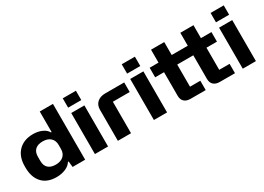

<svg xmlns="http://www.w3.org/2000/svg" viewBox="-14 -1446 2983 2172"><g transform="rotate(-30 1477.5 -359.5)"><path d="M284.2 9.8Q161.6 9.8 96.2 -62.5Q30.8 -134.8 30.8 -258.8V-276.9Q30.8 -402.8 101.3 -474.4Q171.9 -545.9 292 -545.9Q357.4 -545.9 408.2 -522.7Q459 -499.5 479 -460.9H487.8V-729H660.2V0H496.1L487.8 -76.2H479Q456.5 -37.1 403.8 -13.7Q351.1 9.8 284.2 9.8ZM345.2 -117.2Q410.6 -117.2 447.3 -150.6Q483.9 -184.1 483.9 -242.2V-294.9Q483.9 -353 447.3 -386.5Q410.6 -419.9 345.2 -419.9Q283.2 -419.9 248.5 -388.9Q213.9 -357.9 213.9 -296.9V-241.2Q213.9 -179.7 248.3 -148.4Q282.7 -117.2 345.2 -117.2Z M787.6 -606V-728H959.5V-606ZM787.6 0V-536.1H959.5V0Z M1087.4 0V-403.8Q1087.4 -466.3 1126.7 -501.2Q1166 -536.1 1232.4 -536.1H1479.5V-411.1H1259.3V0Z M1558.1 -606V-728H1730V-606ZM1558.1 0V-536.1H1730V0Z M2619.1 -411.1H2481.9V-122.1H2617.2V0H2418.9Q2367.7 0 2338.9 -26.4Q2310.1 -52.7 2310.1 -103V-411.1H2100.1V-122.1H2234.9V0H2036.1Q1985.4 0 1956.5 -26.4Q1927.7 -52.7 1927.7 -103V-411.1H1812V-536.1H1927.7V-705.1H2100.1V-536.1H2310.1V-705.1H2481.9V-536.1H2619.1Z M2718.8 -606V-728H2890.6V-606ZM2718.8 0V-536.1H2890.6V0Z"/></g></svg>

Font: Hubot Sans Expanded
Style: Bold
Weight: 700
Width: 7
Designer: Deni Anggara
Foundry: GitHub
Version: Version 1.001;gftools[0.9.31]